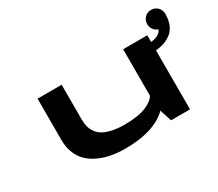

<svg xmlns="http://www.w3.org/2000/svg" viewBox="-114 -867 1280 1125"><g transform="rotate(-30 526.0 -304.5)"><path d="M455 10Q407.5 10 365.2 2.8Q323 -4.5 283.8 -21.8Q244.5 -39 216.2 -64.8Q188 -90.5 171.2 -130.5Q154.5 -170.5 154.5 -221V-501H317.5V-266Q317.5 -239 323.2 -217Q329 -195 343 -175.2Q357 -155.5 379.8 -142.5Q402.5 -129.5 438 -121.8Q473.5 -114 520 -114Q613 -114 665.2 -135.5Q717.5 -157 733.5 -187V-501H897V-456Q954.5 -461 971.5 -498.5Q952.5 -504.5 940.8 -520.5Q929 -536.5 929 -557Q929 -583.5 946.5 -601.2Q964 -619 990 -619Q1016 -619 1033.8 -601.2Q1051.5 -583.5 1051.5 -557Q1051.5 -514.5 1038 -483.5Q1024.5 -452.5 1001 -435.5Q977.5 -418.5 952.2 -410Q927 -401.5 897 -399V0H768.5L742.5 -80.5Q702 -38 629 -14Q556 10 455 10Z"/></g></svg>

Font: League Mono Extended SemiBold
Style: Regular
Weight: 600
Width: 9
Designer: Tyler Finck
Foundry: The League of Moveable Type / Tyler Finck
Version: Version 2.210